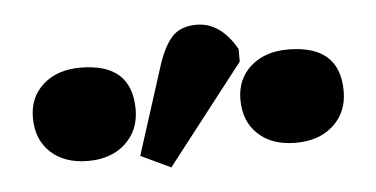

<svg xmlns="http://www.w3.org/2000/svg" viewBox="-32 -892 714 365"><g transform="rotate(-5 325.0 -710.0)"><path d="M282 -577 225 -604 280 -776Q293 -813 309 -828Q325 -843 353 -843Q399 -843 429 -790V-766ZM126 -603Q81 -603 54.5 -627.5Q28 -652 28 -694Q28 -733 55 -757Q82 -781 126 -781Q224 -781 224 -693Q224 -653 197 -628Q170 -603 126 -603ZM522 -603Q477 -603 450.5 -627.5Q424 -652 424 -694Q424 -733 451 -757Q478 -781 522 -781Q621 -781 621 -693Q621 -653 594 -628Q567 -603 522 -603Z"/></g></svg>

Font: Literata 12pt ExtraBold
Style: Regular
Weight: 800
Designer: Latin by Veronika Burian and Jose Scaglione. Greek by Irene Vlachou. Cyrillic by Vera Evstafieva.
Foundry: TypeTogether
Version: Version 3.002